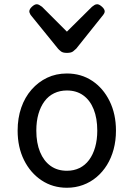

<svg xmlns="http://www.w3.org/2000/svg" viewBox="-20 -865 629 904"><path d="M295 19Q228 19 175.5 -16Q123 -51 93 -111.5Q63 -172 63 -250Q63 -309 80 -358Q97 -407 128.5 -443Q160 -479 202 -499Q244 -519 295 -519Q362 -519 414 -484.5Q466 -450 496 -389Q526 -328 526 -250Q526 -203 515 -162Q504 -121 483.5 -88Q463 -55 434.5 -31Q406 -7 370.5 6Q335 19 295 19ZM295 -61Q328 -61 354.5 -74Q381 -87 399.5 -112Q418 -137 428 -172Q438 -207 438 -250Q438 -308 421 -350.5Q404 -393 372 -416Q340 -439 295 -439Q262 -439 235 -426Q208 -413 189.5 -388Q171 -363 161 -328.5Q151 -294 151 -250Q151 -192 168.5 -149.5Q186 -107 218 -84Q250 -61 295 -61ZM438 -845Q447 -845 460 -833.5Q473 -822 473 -811Q473 -809 472 -805.5Q471 -802 466 -795L339 -636Q333 -630 324 -623Q315 -616 295 -616Q276 -616 267 -623Q258 -630 253 -636L124 -795Q120 -802 119 -805.5Q118 -809 118 -811Q118 -822 130.5 -833.5Q143 -845 153 -845Q159 -845 165 -841.5Q171 -838 178 -833L295 -716L413 -833Q419 -838 425 -841.5Q431 -845 438 -845Z"/></svg>

Font: Playwrite DE Grund
Style: Regular
Weight: 400
Designer: Veronika Burian, José Scaglione
Foundry: TypeTogether
Version: Version 1.002